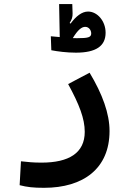

<svg xmlns="http://www.w3.org/2000/svg" viewBox="-20 -670 626 926"><path d="M192.4 235.8C382.3 235.8 508.3 142.6 508.3 -38.1C508.3 -122.1 474.1 -216.3 412.1 -319.3L308.6 -264.6C362.3 -166 388.7 -98.1 388.7 -34.2C388.7 68.4 311.5 114.3 180.7 114.3C138.7 114.3 118.2 111.8 81.1 107.9L74.7 223.1C110.8 232.4 140.1 235.8 192.4 235.8ZM346.2 -416C442.9 -416 489.3 -447.8 489.3 -512.2C489.3 -568.8 449.2 -614.3 404.8 -614.3C375 -614.3 346.7 -591.8 320.3 -556.2L315.9 -559.1C326.2 -575.2 330.6 -587.9 330.1 -605.5L328.6 -650.4H265.1L268.1 -491.2C250.5 -492.7 234.9 -494.1 225.1 -495.1L227.5 -427.7C257.8 -421.9 301.3 -416 346.2 -416ZM331.1 -486.3C356 -526.9 374 -540.5 391.1 -540.5C408.7 -540.5 419.9 -524.4 419.9 -508.8C419.9 -489.7 405.3 -485.8 350.6 -485.8C345.2 -485.8 338.4 -485.8 331.1 -486.3Z"/></svg>

Font: Cascadia Mono SemiBold
Style: Regular
Weight: 600
Monospace: yes
Designer: Aaron Bell
Foundry: Saja Typeworks
Version: Version 2404.023